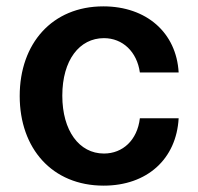

<svg xmlns="http://www.w3.org/2000/svg" viewBox="-20 -573 623 604"><path d="M306 11C443 11 535 -73 542 -201H420C412 -132 366 -90 307 -90C229 -90 176 -162 176 -272C176 -384 230 -453 307 -453C366 -453 411 -410 420 -345H542C535 -470 441 -553 305 -553C144 -553 42 -436 42 -271C42 -106 144 11 306 11Z"/></svg>

Font: Wafeq Semi Bold
Style: Regular
Weight: 600
Designer: Rasmus Andersson & Azza Alameddine
Foundry: Google & TypeTogether
Version: Version 3.000;January 28, 2025;FontCreator 15.0.0.3014 64-bi